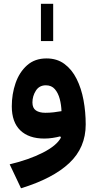

<svg xmlns="http://www.w3.org/2000/svg" viewBox="-20 -738 510 1026"><path d="M198.7 -717.8H264.2V-518.6H198.7ZM305.7 -2.9 301.8 -9.3Q283.7 -4.4 261.2 -1Q238.8 2.4 216.8 2.4Q133.8 2.4 88.4 -41.5Q43 -85.4 43 -169.9Q43 -235.4 63.2 -293.9Q83.5 -352.5 124.8 -389.2Q166 -425.8 228.5 -425.8Q284.7 -425.8 324.5 -396.2Q364.3 -366.7 389.4 -316.4Q414.6 -266.1 426.3 -202.9Q438 -139.6 438 -72.8Q438 50.8 350.3 133.3Q262.7 215.8 92.3 268.1L31.7 140.1Q134.3 115.7 208.7 77.9Q283.2 40 305.7 -2.9ZM308.6 -144Q307.6 -177.2 299.3 -209Q291 -240.7 273.2 -261.5Q255.4 -282.2 225.1 -282.2Q189.9 -282.2 171.6 -253.4Q153.3 -224.6 153.3 -190.4Q153.3 -160.6 171.9 -147.9Q190.4 -135.3 222.2 -135.3Q245.6 -135.3 267.3 -137.9Q289.1 -140.6 308.6 -144Z"/></svg>

Font: Estedad-FD Bold
Style: Regular
Weight: 700
Designer: Amin Abedi
Version: Version 7.3